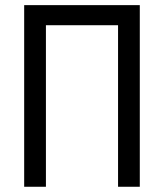

<svg xmlns="http://www.w3.org/2000/svg" viewBox="-20 -713 626 733"><path d="M430.7 0H513.7V-693.4H72.3V0H155.3V-616.7H430.7Z"/></svg>

Font: Cascadia Mono PL SemiLight
Style: Regular
Weight: 350
Monospace: yes
Designer: Aaron Bell
Foundry: Saja Typeworks
Version: Version 2404.023